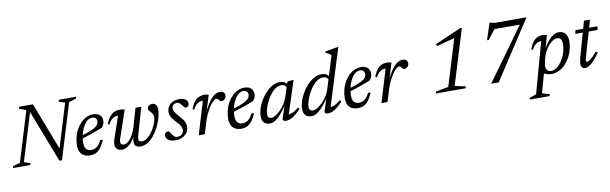

<svg xmlns="http://www.w3.org/2000/svg" viewBox="-69 -1319 6920 2178"><g transform="rotate(-10 3391.0 -230.0)"><path d="M552.5 -108 535.5 -96.5 698.5 -629 627 -651.5 634 -673H833L826.5 -651.5L744 -627.5L549.5 9H520L276 -624L294 -613L120 -44L191.5 -21.5L184.5 0H-14.5L-8 -21.5L74.5 -45.5L250 -621L170.5 -651.5L177 -673H335.5Z M972.5 -407.5Q943 -407.5 918.8 -390.5Q894.5 -373.5 876.2 -344.8Q858 -316 845.5 -281.5Q833 -247 826.8 -211.2Q820.5 -175.5 820.5 -144.5Q820.5 -91.5 841.2 -69.8Q862 -48 896.5 -48Q920 -48 940.5 -56.2Q961 -64.5 980 -84.5Q999 -104.5 1017 -140.5H1047Q1022 -82.5 996.5 -49.8Q971 -17 941.5 -3.5Q912 10 873.5 10Q834.5 10 805.8 -5Q777 -20 761.5 -50Q746 -80 746 -123.5Q746 -177 758.5 -225Q771 -273 794 -312.8Q817 -352.5 847 -381.8Q877 -411 912.8 -427Q948.5 -443 986.5 -443Q1022.5 -443 1045.5 -430.5Q1068.5 -418 1079 -397.5Q1089.5 -377 1089.5 -353.5Q1089.5 -331.5 1080.2 -309.8Q1071 -288 1057 -275Q1026.5 -263 996.2 -251.8Q966 -240.5 935.2 -229.8Q904.5 -219 874.2 -209.2Q844 -199.5 813.5 -190.5L815 -227.5Q866 -241 902.2 -254.2Q938.5 -267.5 961.8 -280.2Q985 -293 998.2 -306Q1011.5 -319 1016.8 -332Q1022 -345 1022 -359Q1022 -373.5 1016.2 -384.2Q1010.5 -395 999.8 -401.2Q989 -407.5 972.5 -407.5Z M1474 -433H1541L1449 -114.5Q1446 -103.5 1444.5 -94.5Q1443 -85.5 1443 -78.5Q1443 -60 1453 -52.2Q1463 -44.5 1481.5 -44.5Q1508.5 -44.5 1535 -62.5Q1561.5 -80.5 1584.8 -109.2Q1608 -138 1626.2 -172Q1644.5 -206 1654.8 -238Q1665 -270 1665 -294Q1665 -312 1656.5 -327Q1648 -342 1637.2 -354Q1626.5 -366 1618.2 -375Q1610 -384 1610 -390Q1610 -417 1627.8 -430Q1645.5 -443 1666.5 -443Q1685 -443 1698 -434.5Q1711 -426 1717.8 -409.8Q1724.5 -393.5 1724.5 -370Q1724.5 -326 1710.2 -274.5Q1696 -223 1670.8 -172.8Q1645.5 -122.5 1612 -81.2Q1578.5 -40 1539.2 -15Q1500 10 1458 10Q1423 10 1403.8 -5.5Q1384.5 -21 1384.5 -57.5Q1384.5 -70 1387 -85.5Q1389.5 -101 1394.5 -119.5L1404.5 -154.5H1412.5Q1394 -110 1372.8 -78.5Q1351.5 -47 1329.2 -27.5Q1307 -8 1284.5 1Q1262 10 1241.5 10Q1207 10 1186 -9.8Q1165 -29.5 1165 -66.5Q1165 -92 1176 -124L1263.5 -378.5Q1261.5 -378.5 1259.8 -378.5Q1258 -378.5 1256 -378.5Q1237 -378.5 1219.2 -371.5Q1201.5 -364.5 1184 -346.8Q1166.5 -329 1148.5 -297L1131.5 -304.5Q1147 -344.5 1165.2 -371.2Q1183.5 -398 1204 -413.5Q1224.5 -429 1246.8 -435.8Q1269 -442.5 1292 -442.5Q1302 -442.5 1311.8 -441.5Q1321.5 -440.5 1331.2 -438.5Q1341 -436.5 1350 -434L1241 -114.5Q1238 -104.5 1236.2 -96.2Q1234.5 -88 1234.5 -81Q1234.5 -62.5 1245 -53.5Q1255.5 -44.5 1274 -44.5Q1300.5 -44.5 1327.8 -69.5Q1355 -94.5 1378 -136.2Q1401 -178 1415.5 -229.5Z M1795.5 -105Q1802 -102 1808.5 -92.8Q1815 -83.5 1829 -62.5Q1843 -41 1856.5 -33Q1870 -25 1884 -25Q1905.5 -25 1922.8 -32.5Q1940 -40 1949.8 -55Q1959.5 -70 1959.5 -91.5Q1959.5 -106 1954.5 -121.2Q1949.5 -136.5 1936.2 -154.8Q1923 -173 1898 -198.5Q1874 -223.5 1860 -243.8Q1846 -264 1840.2 -281.8Q1834.5 -299.5 1834.5 -317Q1834.5 -352 1851 -380.8Q1867.5 -409.5 1899.5 -426.2Q1931.5 -443 1977.5 -443Q2011.5 -443 2033 -434.2Q2054.5 -425.5 2065.2 -410.8Q2076 -396 2076 -377.5Q2076 -365.5 2070.5 -355.8Q2065 -346 2055.2 -340.5Q2045.5 -335 2032 -335Q2027 -338 2020 -344.8Q2013 -351.5 2000 -369.5Q1987 -387.5 1973 -396.5Q1959 -405.5 1945.5 -405.5Q1918.5 -405.5 1903 -390.8Q1887.5 -376 1887.5 -349.5Q1887.5 -338 1893 -324Q1898.5 -310 1912.2 -291.5Q1926 -273 1949.5 -247Q1974 -221.5 1987.8 -199.2Q2001.5 -177 2007.8 -157.8Q2014 -138.5 2014 -120.5Q2014 -83 1993.5 -53.5Q1973 -24 1938 -7Q1903 10 1858.5 10Q1820.5 10 1796 -0.2Q1771.5 -10.5 1759.8 -26.8Q1748 -43 1748 -61Q1748 -73.5 1753.8 -83.5Q1759.5 -93.5 1770 -99.2Q1780.5 -105 1795.5 -105Z M2240.5 -378.5Q2239 -378.5 2237.2 -378.5Q2235.5 -378.5 2233.5 -378.5Q2214 -378.5 2196.2 -371.5Q2178.5 -364.5 2161 -346.8Q2143.5 -329 2125.5 -297L2108.5 -304.5Q2128.5 -358 2153 -388Q2177.5 -418 2205.8 -430.2Q2234 -442.5 2262.5 -442.5Q2272 -442.5 2281.2 -441.5Q2290.5 -440.5 2299.8 -438.5Q2309 -436.5 2318 -434L2263.5 -259H2263Q2295.5 -323 2325.8 -363.8Q2356 -404.5 2386 -423.8Q2416 -443 2446.5 -443Q2476.5 -443 2490 -429Q2503.5 -415 2503.5 -393.5Q2503.5 -376 2495 -363Q2486.5 -350 2473 -342.8Q2459.5 -335.5 2445 -335.5Q2441 -335.5 2436 -339.5Q2431 -343.5 2424 -353.5Q2417.5 -363.5 2411 -368.8Q2404.5 -374 2397 -374Q2384 -374 2367.5 -361.8Q2351 -349.5 2333.5 -327.8Q2316 -306 2298.5 -276Q2281 -246 2265 -210Q2249 -174 2237 -134L2196 0H2126Z M2714 -407.5Q2684.5 -407.5 2660.2 -390.5Q2636 -373.5 2617.8 -344.8Q2599.5 -316 2587 -281.5Q2574.5 -247 2568.2 -211.2Q2562 -175.5 2562 -144.5Q2562 -91.5 2582.8 -69.8Q2603.5 -48 2638 -48Q2661.5 -48 2682 -56.2Q2702.5 -64.5 2721.5 -84.5Q2740.5 -104.5 2758.5 -140.5H2788.5Q2763.5 -82.5 2738 -49.8Q2712.5 -17 2683 -3.5Q2653.5 10 2615 10Q2576 10 2547.2 -5Q2518.5 -20 2503 -50Q2487.5 -80 2487.5 -123.5Q2487.5 -177 2500 -225Q2512.5 -273 2535.5 -312.8Q2558.5 -352.5 2588.5 -381.8Q2618.5 -411 2654.2 -427Q2690 -443 2728 -443Q2764 -443 2787 -430.5Q2810 -418 2820.5 -397.5Q2831 -377 2831 -353.5Q2831 -331.5 2821.8 -309.8Q2812.5 -288 2798.5 -275Q2768 -263 2737.8 -251.8Q2707.5 -240.5 2676.8 -229.8Q2646 -219 2615.8 -209.2Q2585.5 -199.5 2555 -190.5L2556.5 -227.5Q2607.5 -241 2643.8 -254.2Q2680 -267.5 2703.2 -280.2Q2726.5 -293 2739.8 -306Q2753 -319 2758.2 -332Q2763.5 -345 2763.5 -359Q2763.5 -373.5 2757.8 -384.2Q2752 -395 2741.2 -401.2Q2730.5 -407.5 2714 -407.5Z M3097.5 -24.5 3151.5 -189H3162.5Q3123.5 -131 3092.5 -92.8Q3061.5 -54.5 3036 -32.2Q3010.5 -10 2989 -0.8Q2967.5 8.5 2947.5 8.5Q2919.5 8.5 2898.8 -1.8Q2878 -12 2866.5 -34.2Q2855 -56.5 2855 -92Q2855 -130.5 2869.5 -176.5Q2884 -222.5 2910.2 -268Q2936.5 -313.5 2972 -351.5Q3007.5 -389.5 3049.8 -412.5Q3092 -435.5 3138 -435.5Q3168.5 -435.5 3188.5 -424Q3208.5 -412.5 3223.5 -389.5L3205 -362Q3199.5 -376.5 3184.8 -387Q3170 -397.5 3147.5 -397.5Q3110.5 -397.5 3078 -375Q3045.5 -352.5 3018.5 -316.5Q2991.5 -280.5 2971.8 -239.5Q2952 -198.5 2941.2 -160.5Q2930.5 -122.5 2930.5 -97Q2930.5 -74.5 2943.2 -63.2Q2956 -52 2975.5 -52Q2993.5 -52 3020 -67.8Q3046.5 -83.5 3075.2 -111Q3104 -138.5 3128.8 -175.5Q3153.5 -212.5 3167.5 -255L3222.5 -425.5L3283 -433H3295L3166 -35.5L3156.5 -56Q3173.5 -53.5 3195.5 -59.8Q3217.5 -66 3241.8 -80.2Q3266 -94.5 3289 -114.5L3304 -97Q3248 -37 3207.5 -13.5Q3167 10 3134 10Q3111.5 10 3101.8 0.8Q3092 -8.5 3097.5 -24.5Z M3687.5 -366.5Q3682 -381.5 3667.2 -392Q3652.5 -402.5 3630 -402.5Q3592.5 -402.5 3559 -379.8Q3525.5 -357 3498 -320.5Q3470.5 -284 3450.5 -242.5Q3430.5 -201 3419.5 -162.8Q3408.5 -124.5 3408.5 -98.5Q3408.5 -75.5 3421.2 -63.8Q3434 -52 3453.5 -52Q3469 -52 3490.5 -62.8Q3512 -73.5 3535.5 -92.8Q3559 -112 3581.8 -137.8Q3604.5 -163.5 3622.8 -194.2Q3641 -225 3651.5 -258L3767.5 -634Q3758.5 -642 3749 -648.8Q3739.5 -655.5 3728.5 -661.5Q3717.5 -667.5 3703 -672.5L3707.5 -687L3847 -712H3859.5L3648.5 -35.5L3639 -56Q3656 -53.5 3678 -59.8Q3700 -66 3724.2 -80.2Q3748.5 -94.5 3772 -114.5L3786.5 -97Q3730.5 -37 3690 -13.5Q3649.5 10 3616.5 10Q3594 10 3584.2 0.8Q3574.5 -8.5 3580 -24.5L3634 -189H3645Q3605.5 -130.5 3573.8 -92.2Q3542 -54 3516 -32Q3490 -10 3467.8 -0.8Q3445.5 8.5 3425.5 8.5Q3397.5 8.5 3376.5 -1.8Q3355.5 -12 3344 -34.8Q3332.5 -57.5 3332.5 -93.5Q3332.5 -132 3347.5 -178.8Q3362.5 -225.5 3389.2 -271.5Q3416 -317.5 3452.2 -356Q3488.5 -394.5 3531 -417.8Q3573.5 -441 3620.5 -441Q3651 -441 3671 -429.2Q3691 -417.5 3706 -394.5Z M4057 -407.5Q4027.5 -407.5 4003.2 -390.5Q3979 -373.5 3960.8 -344.8Q3942.5 -316 3930 -281.5Q3917.5 -247 3911.2 -211.2Q3905 -175.5 3905 -144.5Q3905 -91.5 3925.8 -69.8Q3946.5 -48 3981 -48Q4004.5 -48 4025 -56.2Q4045.5 -64.5 4064.5 -84.5Q4083.5 -104.5 4101.5 -140.5H4131.5Q4106.5 -82.5 4081 -49.8Q4055.5 -17 4026 -3.5Q3996.5 10 3958 10Q3919 10 3890.2 -5Q3861.5 -20 3846 -50Q3830.5 -80 3830.5 -123.5Q3830.5 -177 3843 -225Q3855.5 -273 3878.5 -312.8Q3901.5 -352.5 3931.5 -381.8Q3961.5 -411 3997.2 -427Q4033 -443 4071 -443Q4107 -443 4130 -430.5Q4153 -418 4163.5 -397.5Q4174 -377 4174 -353.5Q4174 -331.5 4164.8 -309.8Q4155.5 -288 4141.5 -275Q4111 -263 4080.8 -251.8Q4050.5 -240.5 4019.8 -229.8Q3989 -219 3958.8 -209.2Q3928.5 -199.5 3898 -190.5L3899.5 -227.5Q3950.5 -241 3986.8 -254.2Q4023 -267.5 4046.2 -280.2Q4069.5 -293 4082.8 -306Q4096 -319 4101.2 -332Q4106.5 -345 4106.5 -359Q4106.5 -373.5 4100.8 -384.2Q4095 -395 4084.2 -401.2Q4073.5 -407.5 4057 -407.5Z M4345.5 -378.5Q4344 -378.5 4342.2 -378.5Q4340.5 -378.5 4338.5 -378.5Q4319 -378.5 4301.2 -371.5Q4283.5 -364.5 4266 -346.8Q4248.5 -329 4230.5 -297L4213.5 -304.5Q4233.5 -358 4258 -388Q4282.5 -418 4310.8 -430.2Q4339 -442.5 4367.5 -442.5Q4377 -442.5 4386.2 -441.5Q4395.5 -440.5 4404.8 -438.5Q4414 -436.5 4423 -434L4368.5 -259H4368Q4400.5 -323 4430.8 -363.8Q4461 -404.5 4491 -423.8Q4521 -443 4551.5 -443Q4581.5 -443 4595 -429Q4608.5 -415 4608.5 -393.5Q4608.5 -376 4600 -363Q4591.5 -350 4578 -342.8Q4564.5 -335.5 4550 -335.5Q4546 -335.5 4541 -339.5Q4536 -343.5 4529 -353.5Q4522.5 -363.5 4516 -368.8Q4509.5 -374 4502 -374Q4489 -374 4472.5 -361.8Q4456 -349.5 4438.5 -327.8Q4421 -306 4403.5 -276Q4386 -246 4370 -210Q4354 -174 4342 -134L4301 0H4231Z M5009 -49 5186 -627.5 5202.5 -591.5 4964.5 -527.5 4957.5 -551.5 5260 -683H5277.5L5082.5 -47.5L5206.5 -21.5L5200 0H4856.5L4862.5 -21.5Z M5610.5 -604 5646 -613.5 5554 -494.5H5534L5596.5 -684.5H5607L5650 -673H6017L6014 -663.5L5581.5 0H5494.5L5937.5 -613L5946 -604Z M6139.5 -143Q6134 -121 6132.5 -108.2Q6131 -95.5 6131 -89Q6131 -62.5 6146 -43.5Q6161 -24.5 6197.5 -24.5Q6221 -24.5 6246 -40Q6271 -55.5 6294.2 -83.2Q6317.5 -111 6335.8 -146.2Q6354 -181.5 6364.8 -221.5Q6375.5 -261.5 6375.5 -302Q6375.5 -341 6361.8 -359.8Q6348 -378.5 6318 -378.5Q6298 -378.5 6277.5 -367Q6257 -355.5 6237.2 -336.2Q6217.5 -317 6200.2 -292Q6183 -267 6170.2 -239.8Q6157.5 -212.5 6150.5 -186ZM6076 -39.5H6112.5L6044 207.5L6130 232L6122.5 252.5H5893L5900.5 232L5975.5 207.5L6137.5 -378.5Q6137 -378.5 6136.2 -378.5Q6135.5 -378.5 6134.5 -378.5Q6115.5 -378.5 6097.5 -371.5Q6079.5 -364.5 6062 -346.8Q6044.5 -329 6026.5 -297L6010 -304.5Q6030 -358 6054 -388.2Q6078 -418.5 6104.8 -431Q6131.5 -443.5 6159.5 -443.5Q6173 -443.5 6186.5 -441Q6200 -438.5 6213 -434.5L6165 -258L6163 -271.5Q6194.5 -331.5 6226.5 -369.5Q6258.5 -407.5 6289.5 -425.2Q6320.5 -443 6348 -443Q6402.5 -443 6427.2 -407.8Q6452 -372.5 6452 -325.5Q6452 -275 6439 -226.5Q6426 -178 6402.2 -135.2Q6378.5 -92.5 6346.2 -60Q6314 -27.5 6274.2 -8.8Q6234.5 10 6190.5 10Q6158 10 6124.5 -2Q6091 -14 6076 -39.5Z M6533.5 -391.5 6541.5 -433H6795.5L6788.5 -391.5ZM6605.5 -109.5Q6603.5 -101.5 6601.8 -94.5Q6600 -87.5 6599.2 -82.2Q6598.5 -77 6598.5 -73Q6598.5 -64.5 6601.8 -60.5Q6605 -56.5 6610 -56.5Q6620.5 -56.5 6639 -68.5Q6657.5 -80.5 6680.2 -102.2Q6703 -124 6727 -154L6747.5 -139.5Q6725 -106 6702.2 -78.8Q6679.5 -51.5 6658 -31.8Q6636.5 -12 6616.5 -1.5Q6596.5 9 6578 9Q6556.5 9 6543.2 -3.8Q6530 -16.5 6530 -47Q6530 -60.5 6532.8 -78.8Q6535.5 -97 6542.5 -120.5L6655.5 -521.5H6724.5Z"/></g></svg>

Font: Newsreader 17pt
Style: Italic
Weight: 400
Italic angle: -17°
Version: Version 1.003